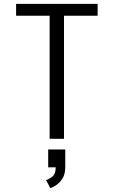

<svg xmlns="http://www.w3.org/2000/svg" viewBox="-20 -720 590 996"><path d="M237.5 0V-638.5H63.5V-700H486.5V-638.5H312V0ZM230 148V55.5H318.5V148Q318.5 182.5 304.8 204.8Q291 227 272.8 239.5Q254.5 252 241 256L219 214Q233 210.5 251 196.5Q269 182.5 269 148Z"/></svg>

Font: Trispace SemiCondensed Light
Style: Regular
Weight: 300
Width: 4
Designer: Tyler Finck
Foundry: Etcetera Type Company
Version: Version 1.210; ttfautohint (v1.8.3)